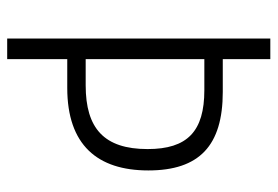

<svg xmlns="http://www.w3.org/2000/svg" viewBox="-136 -618 754 521"><g transform="rotate(90 240.5 -357.0)"><path d="M442 -383C442 -521 375 -585 229 -585H140V-714H84V0H140V-163H218C373 -163 442 -245 442 -383ZM140 -213V-535H224C336 -535 384 -489 384 -381C384 -263 328 -213 211 -213Z"/></g></svg>

Font: Noto Sans Display SemiCondensed Light
Style: Regular
Weight: 300
Width: 4
Designer: Monotype Design Team
Foundry: Monotype Imaging Inc.
Version: Version 1.900